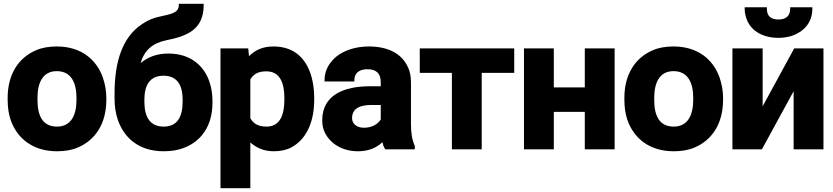

<svg xmlns="http://www.w3.org/2000/svg" viewBox="-20 -781 4355 1004"><path d="M20 -259C20 -220 25 -186 36 -153C69 -59 150 10 278 10C319 10 356 4 388 -10C479 -49 536 -135 536 -259V-269C536 -308 529 -342 518 -375C485 -469 405 -538 277 -538C236 -538 200 -532 168 -518C77 -479 20 -393 20 -269ZM176 -259V-269C176 -346 202 -409 277 -409C353 -409 380 -347 380 -269V-259C380 -181 353 -119 278 -119C200 -119 176 -180 176 -259Z M579 -264C579 -225 585 -188 596 -155C629 -59 707 10 836 10C877 10 913 4 945 -9C1034 -44 1091 -125 1091 -243V-253C1091 -288 1086 -321 1076 -351C1048 -437 976 -501 861 -501C798 -501 753 -482 715 -451C735 -518 777 -556 852 -571C957 -592 1045 -626 1045 -754V-761H915V-754C915 -712 869 -707 823 -696C786 -689 753 -676 723 -655C620 -587 579 -459 579 -291ZM735 -250V-260C735 -335 763 -385 835 -385C907 -385 935 -335 935 -260V-250C935 -172 909 -119 836 -119C762 -119 735 -172 735 -250Z M1133 203H1289V-36C1319 -10 1357 10 1411 10C1445 10 1477 4 1503 -10C1582 -52 1623 -143 1623 -259V-270C1623 -310 1618 -346 1609 -379C1584 -468 1525 -538 1410 -538C1352 -538 1313 -518 1282 -487L1278 -528H1133ZM1289 -163V-366C1305 -392 1328 -408 1373 -408C1445 -408 1467 -345 1467 -270V-259C1467 -184 1446 -119 1374 -119C1329 -119 1305 -135 1289 -163Z M1665 -152C1665 -128 1669 -107 1679 -87C1707 -31 1768 10 1852 10C1909 10 1950 -9 1980 -38C1983 -23 1987 -10 1995 0H2149V-18C2135 -49 2129 -85 2129 -132V-350C2129 -381 2124 -409 2112 -432C2080 -501 2009 -538 1909 -538C1839 -538 1781 -518 1740 -486C1707 -459 1677 -418 1677 -362V-355H1833V-362C1833 -399 1859 -419 1901 -419C1950 -419 1971 -395 1971 -351V-330H1916C1781 -330 1665 -286 1665 -152ZM1821 -163C1821 -213 1861 -232 1921 -232H1971V-156C1956 -132 1925 -113 1883 -113C1847 -113 1821 -133 1821 -163Z M2175 -400H2343V0H2499V-400H2669V-528H2175Z M2720 0H2876V-196H3038V0H3194V-528H3038V-324H2876V-528H2720Z M3245 -259C3245 -220 3250 -186 3261 -153C3294 -59 3375 10 3503 10C3544 10 3581 4 3613 -10C3704 -49 3761 -135 3761 -259V-269C3761 -308 3754 -342 3743 -375C3710 -469 3630 -538 3502 -538C3461 -538 3425 -532 3393 -518C3302 -479 3245 -393 3245 -269ZM3401 -259V-269C3401 -346 3427 -409 3502 -409C3578 -409 3605 -347 3605 -269V-259C3605 -181 3578 -119 3503 -119C3425 -119 3401 -180 3401 -259Z M3810 0H3964L4130 -304V0H4286V-528H4133L3968 -225V-528H3810ZM3874 -736C3874 -714 3879 -693 3887 -674C3911 -617 3972 -583 4051 -583C4077 -583 4100 -587 4122 -594C4179 -614 4228 -659 4228 -736V-743H4112V-736C4112 -699 4091 -679 4051 -679C4011 -679 3990 -697 3990 -736V-743H3874Z"/></svg>

Font: Asimov Pro
Style: Blk
Weight: 900
Designer: Google
Version: Version 2.000980; 2014